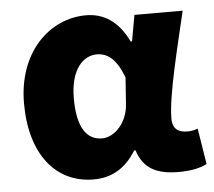

<svg xmlns="http://www.w3.org/2000/svg" viewBox="-46 -633 778 698"><g transform="rotate(-5 342.5 -284.5)"><path d="M269 14C335 14 386 -16 424 -78H429C451 -10 499 14 580 14C627 14 661 5 682 -6L661 -137C648 -132 635 -130 624 -130C592 -130 569 -142 569 -182C569 -265 614 -440 644 -569H468L451 -474H446C409 -551 355 -583 292 -583C160 -583 40 -471 40 -283C40 -98 130 14 269 14ZM312 -132C257 -132 222 -177 222 -285C222 -394 271 -438 319 -438C365 -438 394 -404 416 -345L409 -248C405 -183 359 -132 312 -132Z"/></g></svg>

Font: Noto Sans TC Black
Style: Regular
Weight: 900
Designer: Ryoko NISHIZUKA 西塚涼子 (kana, bopomofo & ideographs); Paul D. Hunt (Latin, Greek & Cyrillic); Sandoll Communications 산돌커뮤니
Foundry: Adobe
Version: Version 2.004;hotconv 1.0.118;makeotfexe 2.5.65603